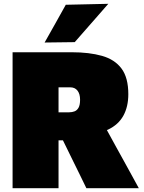

<svg xmlns="http://www.w3.org/2000/svg" viewBox="-20 -987 755 1007"><path d="M46 0Q46 -55.5 46 -108.2Q46 -161 46 -229V-474Q46 -545.5 46 -600.5Q46 -655.5 46 -713Q82 -713 134.2 -713Q186.5 -713 244.2 -713Q302 -713 355 -713Q448.5 -713 515.2 -694Q582 -675 617.5 -627.2Q653 -579.5 653 -493Q653 -427.5 627 -380.2Q601 -333 547.2 -307.5Q493.5 -282 411 -282L512 -357L592 -211Q610.5 -177.5 631.8 -139Q653 -100.5 673 -64Q693 -27.5 708 0H433Q414.5 -38.5 397.5 -73Q380.5 -107.5 364 -141L266 -341L410 -251H242V-398H343Q358 -398 371 -403Q384 -408 392 -422.2Q400 -436.5 400 -464Q400 -479.5 396.5 -491.5Q393 -503.5 386.2 -512Q379.5 -520.5 370 -524.8Q360.5 -529 348 -529H110L287 -673Q287 -615.5 287 -560.5Q287 -505.5 287 -434V-229Q287 -161 287 -108.2Q287 -55.5 287 0ZM214 -764Q242 -813.5 269.8 -863Q297.5 -912.5 325 -962L548 -967Q517.5 -932 487.5 -897.8Q457.5 -863.5 428.5 -830.5Q399.5 -797.5 372 -766Z"/></svg>

Font: Commissioner Thin Black
Style: Regular
Weight: 900
Version: Version 1.000